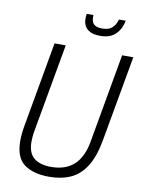

<svg xmlns="http://www.w3.org/2000/svg" viewBox="-95 -935 759 1013"><g transform="rotate(10 284.0 -428.5)"><path d="M239 12Q155 12 106 -23.5Q57 -59 57 -149Q57 -166 59 -187Q61 -208 65 -230L146 -686H206L122 -215Q119 -200 117.5 -183.5Q116 -167 116 -155Q116 -95 148 -68Q180 -41 241 -41Q317 -41 363 -82.5Q409 -124 424 -212L508 -686H568L486 -227Q470 -137 436.5 -84.5Q403 -32 353.5 -10Q304 12 239 12ZM377 -767Q341 -767 321 -777.5Q301 -788 292.5 -805Q284 -822 284 -842Q284 -849 284.5 -855.5Q285 -862 286 -869H322Q322 -866 322 -862Q322 -858 322 -855Q322 -844 326 -833Q330 -822 342.5 -814.5Q355 -807 379 -807Q409 -807 425 -818Q441 -829 448.5 -843.5Q456 -858 459 -869H495Q491 -845 478 -821.5Q465 -798 441 -782.5Q417 -767 377 -767Z"/></g></svg>

Font: Archivo Condensed ExtraLight
Style: Italic
Weight: 250
Width: 3
Italic angle: -10°
Designer: Hector Gatti
Foundry: Omnibus-Type
Version: Version 2.001